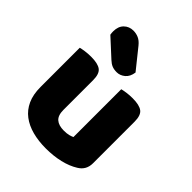

<svg xmlns="http://www.w3.org/2000/svg" viewBox="-213 -869 1008 1008"><g transform="rotate(45 291.0 -365.5)"><path d="M52 -484Q63 -487 83.5 -490Q104 -493 128 -493Q178 -493 200 -476.5Q222 -460 222 -413V-193Q222 -152 242 -134.5Q262 -117 300 -117Q323 -117 337.5 -121Q352 -125 360 -129V-484Q371 -487 391.5 -490Q412 -493 436 -493Q486 -493 508 -476.5Q530 -460 530 -413V-104Q530 -54 488 -29Q453 -7 404.5 4.5Q356 16 299 16Q245 16 199.5 4Q154 -8 121 -33Q88 -58 70 -97.5Q52 -137 52 -193ZM117 -646Q116 -650 115.5 -657.5Q115 -665 115 -669Q115 -706 136 -726.5Q157 -747 188 -747Q208 -747 226.5 -739Q245 -731 262 -710L351 -599Q346 -564 325 -547Q304 -530 280 -530Q259 -530 244.5 -536Q230 -542 215 -556Z"/></g></svg>

Font: Baloo Chettan 2 ExtraBold
Style: Regular
Weight: 800
Designer: Maithili Shingre, Unnati Kotecha and Ek Type
Foundry: Ek Type
Version: Version 1.640;hotconv 1.0.111;makeotfexe 2.5.65597; ttfautoh